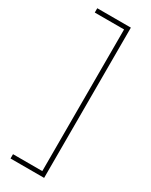

<svg xmlns="http://www.w3.org/2000/svg" viewBox="-225 -760 759 965"><g transform="rotate(30 155.0 -278.0)"><path d="M29 133H199V-689H29V-714H224V158H29Z"/></g></svg>

Font: Noto Sans Thai SemCond Thin
Style: Regular
Weight: 100
Width: 4
Designer: Monotype Design Team
Foundry: Monotype Imaging Inc.
Version: Version 2.002; ttfautohint (v1.8.4.7-5d5b)